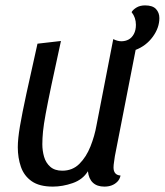

<svg xmlns="http://www.w3.org/2000/svg" viewBox="-20 -672 611 712"><path d="M176 20Q126 20 97.5 0Q69 -20 57.5 -53.5Q46 -87 46 -126Q46 -157 54 -204Q62 -251 78 -325Q94 -399 119 -510L206 -520Q184 -420 170.5 -355.5Q157 -291 149.5 -250.5Q142 -210 139.5 -184.5Q137 -159 137 -137Q137 -113 143.5 -90.5Q150 -68 166.5 -53.5Q183 -39 211 -39Q249 -39 274.5 -64.5Q300 -90 315.5 -129Q331 -168 338 -208L400 -527Q408 -523 415.5 -521Q423 -519 430 -519Q445 -519 457 -525.5Q469 -532 476.5 -546Q484 -560 484 -580Q484 -607 468 -627Q473 -636 486 -644Q499 -652 518 -652Q546 -652 558.5 -638.5Q571 -625 571 -605Q571 -569 546.5 -535.5Q522 -502 483 -487L406 -93Q405 -84 403 -72Q401 -60 401 -51Q401 -37 407.5 -29.5Q414 -22 427 -21Q424 -7 415 2Q406 11 394 15.5Q382 20 367 20Q340 20 324.5 5.5Q309 -9 306 -37Q287 -6 249.5 7Q212 20 176 20Z"/></svg>

Font: Sansita Swashed Light
Style: Regular
Weight: 300
Designer: Pablo Cosgaya
Foundry: Omnibus-Type
Version: Version 1.003